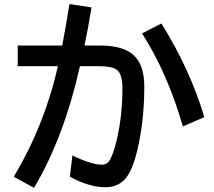

<svg xmlns="http://www.w3.org/2000/svg" viewBox="-20 -860 1040 931"><path d="M65.9 -639.2H281.7Q296.4 -714.4 314.5 -826.2L316.9 -840.3L423.8 -824.2Q407.2 -720.7 389.6 -639.2H466.8Q583.5 -639.2 634.3 -586.4Q679.7 -539.1 679.7 -439Q679.7 -271 644 -124Q623.5 -41 594.2 -1.5Q557.1 47.9 491.2 47.9Q412.6 47.9 318.8 -2.9L331.1 -106Q423.8 -61.5 474.6 -61.5Q502 -61.5 516.1 -90.3Q531.7 -122.1 545.9 -180.7Q573.7 -299.8 573.7 -432.1Q573.7 -501.5 545.9 -522Q522 -539.1 460.9 -539.1H367.7Q290 -193.4 145 50.8L46.9 -2.9Q196.8 -254.4 260.7 -539.1H65.9ZM866.7 -247.1Q793 -503.4 668.9 -698.2L762.7 -746.1Q902.3 -522.5 970.7 -292Z"/></svg>

Font: BIZ UDPGothic
Style: Bold
Weight: 700
Designer: TypeBank Co., Ltd.
Foundry: Morisawa Inc.
Version: Version 1.051